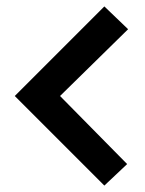

<svg xmlns="http://www.w3.org/2000/svg" viewBox="-20 -658 452 598"><path d="M26 -359 305 -80 376 -147 167 -359 379 -567 305 -638Z"/></svg>

Font: Advent Pro Black
Style: Regular
Weight: 900
Version: Version 3.000